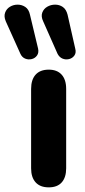

<svg xmlns="http://www.w3.org/2000/svg" viewBox="-76 -799 364 827"><path d="M134 8Q97 8 77.5 -13.5Q58 -35 58 -74V-416Q58 -456 77.5 -477.5Q97 -499 134 -499Q170 -499 189.5 -477.5Q209 -456 209 -416V-74Q209 -35 190 -13.5Q171 8 134 8ZM172 -567 110 -707Q100 -728 106 -744.5Q112 -761 127.5 -770Q143 -779 161.5 -779Q180 -779 194.5 -769Q209 -759 215 -736L248 -590Q253 -572 244.5 -560Q236 -548 221.5 -544.5Q207 -541 193.5 -546.5Q180 -552 172 -567ZM12 -567 -51 -707Q-60 -728 -54 -744.5Q-48 -761 -33 -770Q-18 -779 0 -779Q18 -779 33 -769Q48 -759 53 -736L88 -590Q92 -572 83.5 -560Q75 -548 60.5 -544.5Q46 -541 32.5 -546.5Q19 -552 12 -567Z"/></svg>

Font: Nunito ExtraLight ExtraBold
Style: Regular
Weight: 800
Version: Version 3.602